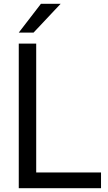

<svg xmlns="http://www.w3.org/2000/svg" viewBox="-20 -993 568 1013"><path d="M513 0H79V-763H171V-83H513ZM157 -821H79L196 -973H300Z"/></svg>

Font: Open Sauce Sans
Style: Regular
Weight: 400
Designer: Alfredo Marco Pradil
Foundry: Creative Sauce Fz LLC
Version: Version 1.477